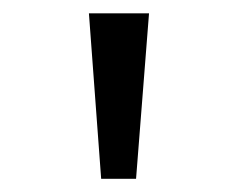

<svg xmlns="http://www.w3.org/2000/svg" viewBox="-20 -648 360 290"><path d="M205.1 -627.9H114.3L132.8 -377.9H185.5Z"/></svg>

Font: Namkio Khamti
Style: Regular
Weight: 400
Designer: Debbi Hosken
Foundry: SIL International
Version: Version 3.917